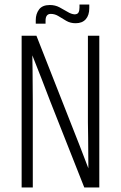

<svg xmlns="http://www.w3.org/2000/svg" viewBox="-20 -823 531 843"><path d="M366 -666H416V0H350L201 -377Q182 -428 162 -478.5Q142 -529 122 -580Q123 -547 123 -513Q123 -479 123.5 -445.5Q124 -412 124 -378V0H75V-666H140L289 -287Q309 -236 329 -185.5Q349 -135 368 -84Q368 -118 367.5 -151.5Q367 -185 367 -219Q367 -253 366 -286ZM329 -803H372V-787Q372 -756 356.5 -738.5Q341 -721 312 -721Q289 -721 271 -731.5Q253 -742 237 -752Q221 -762 203 -762Q180 -762 180 -732V-719H137V-735Q137 -762 151.5 -781.5Q166 -801 199 -801Q222 -801 241 -791Q260 -781 276.5 -771Q293 -761 307 -760Q320 -760 324.5 -768Q329 -776 329 -790Z"/></svg>

Font: Khand Variable Light
Style: Regular
Weight: 300
Designer: Satya Rajpurohit
Foundry: Indian Type Foundry
Version: Version 3.000